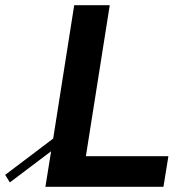

<svg xmlns="http://www.w3.org/2000/svg" viewBox="-24 -720 692 740"><path d="M307 -118 399 -700H262L181 -186L-4 -46L14 -17L173 -137L151 0H606L625 -118Z"/></svg>

Font: Arthouse Owned
Style: Bold Italic
Weight: 700
Italic angle: -10°
Designer: Jeremy Tribby
Foundry: Tribby Type
Version: Version 1.000;PS 001.000;hotconv 1.0.88;makeotf.lib2.5.64775